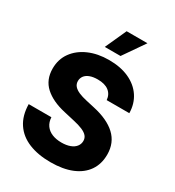

<svg xmlns="http://www.w3.org/2000/svg" viewBox="-223 -1079 1107 1217"><g transform="rotate(30 330.5 -471.0)"><path d="M337.4 9.8Q246.1 9.8 178.5 -17.8Q110.8 -45.4 73.5 -101.1Q36.1 -156.7 34.7 -240.2H200.7Q202.6 -205.1 219.7 -181.2Q236.8 -157.2 266.6 -145Q296.4 -132.8 335.4 -132.8Q371.6 -132.8 397.7 -142.6Q423.8 -152.3 437.7 -170.2Q451.7 -188 451.7 -210.9Q451.7 -231.9 439 -246.8Q426.3 -261.7 399.9 -272.9Q373.5 -284.2 333 -293L256.8 -310.5Q161.1 -332 107.2 -381.1Q53.2 -430.2 53.2 -512.2Q53.2 -580.1 89.8 -630.6Q126.5 -681.2 190.4 -709.2Q254.4 -737.3 336.9 -737.3Q421.9 -737.3 483.9 -709Q545.9 -680.7 580.3 -629.2Q614.7 -577.6 615.7 -509.3H450.2Q446.8 -549.8 417.7 -572.3Q388.7 -594.7 336.4 -594.7Q302.7 -594.7 279.1 -585.7Q255.4 -576.7 243.4 -560.3Q231.4 -543.9 231.4 -523.4Q231.4 -501.5 244.6 -486.3Q257.8 -471.2 282.2 -460.7Q306.6 -450.2 339.8 -442.9L402.8 -428.7Q456.5 -417 498 -397.7Q539.6 -378.4 568.1 -351.8Q596.7 -325.2 611.3 -290.3Q626 -255.4 626 -211.9Q626 -142.6 591.6 -92.8Q557.1 -43 492.7 -16.6Q428.2 9.8 337.4 9.8ZM271 -795.4 341.3 -950.7H493.7L386.2 -795.4Z"/></g></svg>

Font: Inter 16pt ExtraBold
Style: Regular
Weight: 800
Version: Version 4.001;git-66647c0bb